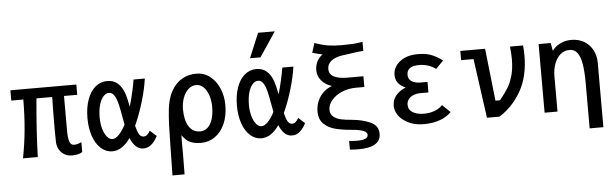

<svg xmlns="http://www.w3.org/2000/svg" viewBox="-59 -1064 4919 1533"><g transform="rotate(-5 2400.0 -297.5)"><path d="M363.5 -101Q362 -122 362 -204.5Q362 -358 365 -467.5H238.5Q214.5 -208.5 208.5 0H90Q112 -114 122.2 -223.5Q132.5 -333 133.5 -467.5H37V-550H565.5V-467.5H459.5V-188.5Q459.5 -129.5 469.8 -101Q480 -72.5 505 -72.5Q521.5 -72.5 534.5 -76.2Q547.5 -80 565.5 -87.5V-10Q550.5 2 529.2 6.5Q508 11 480 11Q449 11 423.5 -3.2Q398 -17.5 382.2 -43Q366.5 -68.5 363.5 -101Z M630.5 -273.5Q630.5 -359 653.5 -423Q676.5 -487 718 -521.8Q759.5 -556.5 813.5 -556.5Q910 -556.5 949.5 -443.5Q963 -404.5 975 -336Q991 -390.5 1004.8 -451.2Q1018.5 -512 1024 -550H1114.5Q1102.5 -465.5 1075 -373Q1047.5 -280.5 1016.5 -209L1004 -181.5Q1015 -135.5 1028.8 -112.5Q1042.5 -89.5 1064.5 -89.5Q1096 -89.5 1117 -132L1169 -85Q1123 5.5 1055 5.5Q990 5.5 951 -87Q884.5 6.5 807 6.5Q756.5 6.5 716.2 -28.8Q676 -64 653.2 -127.8Q630.5 -191.5 630.5 -273.5ZM815.5 -91Q840.5 -91 868 -119.8Q895.5 -148.5 921 -197.5V-198.5Q895.5 -346 883 -385Q871.5 -423 856 -441.8Q840.5 -460.5 818.5 -460.5Q794 -460.5 773.2 -437.8Q752.5 -415 740.2 -371.8Q728 -328.5 728 -271Q728 -221.5 740 -180.2Q752 -139 772 -115Q792 -91 815.5 -91Z M1267 240 1270.5 42.5 1271.5 -15.5Q1272.5 -96.5 1275 -162Q1277.5 -227.5 1284 -289.5Q1293.5 -374.5 1326.5 -433.8Q1359.5 -493 1410.8 -523Q1462 -553 1526.5 -553Q1588 -553 1635.8 -516.2Q1683.5 -479.5 1710 -417.5Q1736.5 -355.5 1736.5 -282.5Q1736.5 -195.5 1707.2 -131.2Q1678 -67 1628.2 -33Q1578.5 1 1518.5 1Q1476 1 1447.2 -8.8Q1418.5 -18.5 1400.8 -34.2Q1383 -50 1366 -73.5Q1365 -59.5 1365 -16.5L1365.5 87Q1365.5 150 1364 240ZM1630.5 -278Q1630.5 -328 1616.5 -370.2Q1602.5 -412.5 1577 -437.5Q1551.5 -462.5 1518.5 -462.5Q1483 -462.5 1455.2 -437.5Q1427.5 -412.5 1412 -370.2Q1396.5 -328 1396.5 -278Q1396.5 -191 1428.2 -141Q1460 -91 1518.5 -91Q1553 -91 1578.2 -113.8Q1603.5 -136.5 1617 -178.8Q1630.5 -221 1630.5 -278Z M1828 -269.5Q1828 -353.5 1850.5 -416.5Q1873 -479.5 1914 -513.8Q1955 -548 2008 -548Q2057 -548 2090.2 -519.2Q2123.5 -490.5 2142 -437Q2154.5 -400.5 2167.5 -331Q2183 -384 2196.5 -444Q2210 -504 2215.5 -541.5H2304.5Q2292.5 -458 2265.5 -366.8Q2238.5 -275.5 2208 -206L2196 -178.5Q2206.5 -133 2220 -110.5Q2233.5 -88 2255 -88Q2285.5 -88 2307 -130L2358 -83.5Q2340 -47.5 2312.8 -21Q2285.5 5.5 2246 5.5Q2182 5.5 2143.5 -86Q2079 6.5 2001.5 6.5Q1951.5 6.5 1912 -28.2Q1872.5 -63 1850.2 -125.8Q1828 -188.5 1828 -269.5ZM1965 -638 2047 -835H2181L2049 -638ZM2010 -89.5Q2034.5 -89.5 2061.8 -118Q2089 -146.5 2114 -194.5V-195.5Q2088 -344 2076.5 -379Q2065 -416.5 2049.8 -435Q2034.5 -453.5 2013 -453.5Q1989 -453.5 1968.5 -431Q1948 -408.5 1936 -366.2Q1924 -324 1924 -267Q1924 -218 1935.8 -177.2Q1947.5 -136.5 1967.2 -113Q1987 -89.5 2010 -89.5Z M2761.5 92.5Q2803 92.5 2825.2 83.2Q2847.5 74 2847.5 53Q2847.5 31.5 2817.2 19.2Q2787 7 2719 1.5Q2646 -4.5 2592 -18.8Q2538 -33 2501.5 -68.5Q2465 -104 2465 -167Q2465 -212.5 2481.8 -251.2Q2498.5 -290 2528.5 -318.2Q2558.5 -346.5 2597 -360.5Q2544 -377 2514 -413.8Q2484 -450.5 2484 -495.5Q2484 -573 2544.5 -618.5Q2510 -624.5 2464 -638.5L2488 -715Q2548.5 -693 2594.8 -685.8Q2641 -678.5 2693 -678.5H2715Q2758 -678.5 2791.5 -680.5Q2825 -682.5 2871.5 -690.5V-617.5Q2840 -617 2777 -607L2753 -603.5L2735.5 -601Q2701.5 -597 2679.8 -592.5Q2658 -588 2639 -579Q2612.5 -566.5 2596.5 -546.2Q2580.5 -526 2580.5 -498.5Q2580.5 -454.5 2620 -435.2Q2659.5 -416 2725 -416H2854.5V-330H2788Q2726.5 -330 2674.2 -307.8Q2622 -285.5 2591.8 -249.2Q2561.5 -213 2561.5 -173Q2561.5 -136 2586.8 -116.2Q2612 -96.5 2647 -89Q2682 -81.5 2732.5 -77.5Q2814.5 -70.5 2879 -42Q2943.5 -13.5 2943.5 52Q2943.5 161.5 2765.5 161.5Q2731 161.5 2696 158V88.5Q2734.5 92.5 2761.5 92.5Z M3145.5 -39Q3111.5 -62 3093.2 -94Q3075 -126 3075 -160Q3075 -205.5 3103 -240.8Q3131 -276 3182.5 -297Q3142 -315 3122.5 -341Q3103 -367 3103 -404.5Q3103 -437.5 3118.5 -465.5Q3134 -493.5 3162.5 -514Q3214.5 -554 3302.5 -554Q3332 -554 3354.8 -551Q3377.5 -548 3399.5 -541Q3424 -532.5 3447 -520Q3470 -507.5 3499.5 -486L3438.5 -423.5Q3380.5 -466.5 3303.5 -466.5Q3206.5 -466.5 3206.5 -396.5Q3206.5 -363 3232.5 -344.8Q3258.5 -326.5 3304 -326.5H3360.5V-242H3298Q3266.5 -242 3241 -232Q3215.5 -222 3200.8 -203Q3186 -184 3186 -158Q3186 -119 3219.8 -97.5Q3253.5 -76 3309.5 -76Q3406 -76 3460 -132L3523 -70.5Q3487 -33 3430.5 -13Q3374 7 3302.5 7Q3255.5 7 3217.2 -4.2Q3179 -15.5 3145.5 -39Z M3742.5 -476H3643V-550H3841.5L3888 -130H3924.5Q3964.5 -179.5 3989.2 -218.5Q4014 -257.5 4030.8 -314.8Q4047.5 -372 4047.5 -449.5Q4047.5 -496.5 4041 -550H4146Q4150 -512 4150 -468Q4150 -300.5 4082.8 -183.2Q4015.5 -66 3908.5 0H3808.5Z M4512 -482Q4469.5 -482 4438.2 -454.8Q4407 -427.5 4390.5 -382Q4374 -336.5 4374 -282V0H4270.5V-151V-268V-550H4367.5L4379 -486.5Q4402.5 -520.5 4444 -540.5Q4485.5 -560.5 4532.5 -560.5Q4594.5 -560.5 4638.8 -532.8Q4683 -505 4705.5 -459.5Q4728 -414 4728 -361V156H4618V-206Q4618 -298.5 4608 -358.8Q4598 -419 4574.8 -450.5Q4551.5 -482 4512 -482Z"/></g></svg>

Font: JuliaMono SemiBold
Style: Regular
Weight: 600
Monospace: yes
Designer: cormullion
Foundry: corm
Version: Version 0.055; ttfautohint (v1.8.4)